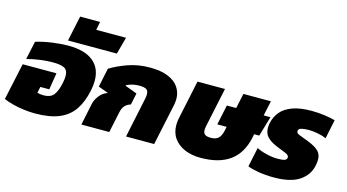

<svg xmlns="http://www.w3.org/2000/svg" viewBox="-105 -1113 2618 1450"><g transform="rotate(15 1204.5 -387.5)"><path d="M227 10Q186 10 139.5 4Q93 -2 51 -13Q9 -24 -19 -37L43 -325H307L286 -194H216L206 -146Q216 -143 228.5 -141Q241 -139 256 -139Q308 -139 333 -169Q358 -199 372 -266Q376 -283 377.5 -297.5Q379 -312 379 -324Q379 -367 351.5 -382.5Q324 -398 258 -398Q218 -398 163 -391Q108 -384 58 -370L89 -513Q148 -531 216 -540.5Q284 -550 342 -550Q468 -550 534.5 -497Q601 -444 601 -344Q601 -308 592 -266Q573 -175 531.5 -113.5Q490 -52 416.5 -21Q343 10 227 10Z M327 -587 369 -785H525L512 -720H745L709 -587Z M589 0 624 -169Q632 -205 657 -237Q682 -269 721 -282L642 -311L673 -459Q728 -493 807 -521.5Q886 -550 979 -550Q1066 -550 1122 -526.5Q1178 -503 1205 -462.5Q1232 -422 1232 -371Q1232 -360 1230.5 -348.5Q1229 -337 1227 -325L1158 0H938L1004 -314Q1006 -324 1007 -332.5Q1008 -341 1008 -348Q1008 -376 991.5 -386.5Q975 -397 934 -397Q907 -397 881.5 -390.5Q856 -384 837 -374L836 -369L930 -334L911 -243Q883 -235 866 -216.5Q849 -198 842 -165L807 0Z M1522 10Q1452 10 1398 -13Q1344 -36 1313 -79Q1282 -122 1282 -183Q1282 -209 1288 -237L1352 -540H1567L1503 -238Q1501 -228 1499.5 -219Q1498 -210 1498 -202Q1498 -177 1512.5 -166.5Q1527 -156 1558 -156Q1597 -156 1617.5 -175Q1638 -194 1647 -238L1653 -267H1580L1613 -423H1686L1711 -540H1926L1901 -423H1954L1908 -267H1868L1862 -237Q1835 -112 1750.5 -51Q1666 10 1522 10Z M2095 10Q2030 10 1974 0.5Q1918 -9 1889 -22L1921 -173Q1954 -156 2000.5 -145Q2047 -134 2084 -134Q2125 -134 2142 -140.5Q2159 -147 2159 -164Q2159 -181 2132 -192Q2105 -203 2058 -222Q2006 -244 1981 -271Q1956 -298 1956 -341Q1956 -350 1957 -360Q1958 -370 1960 -380Q1971 -430 2002.5 -468Q2034 -506 2093 -528Q2152 -550 2244 -550Q2296 -550 2348 -542.5Q2400 -535 2428 -526L2397 -377Q2367 -391 2328.5 -398Q2290 -405 2261 -405Q2225 -405 2201.5 -399Q2178 -393 2178 -373Q2178 -357 2205 -347.5Q2232 -338 2275 -321Q2335 -297 2359.5 -271.5Q2384 -246 2384 -206Q2384 -184 2378 -157Q2362 -81 2293.5 -35.5Q2225 10 2095 10Z"/></g></svg>

Font: Kanit ExtraBold
Style: Italic
Weight: 800
Italic angle: -12°
Designer: Katatrad Team
Foundry: CadsonDemak
Version: Version 2.000; ttfautohint (v1.8.3)